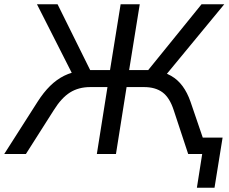

<svg xmlns="http://www.w3.org/2000/svg" viewBox="-50 -725 1076 904"><path d="M877 159 902 0H854L866 -77H998L960 159ZM-30 0 127 -246Q155 -290 186 -320.5Q217 -351 252.5 -368.5Q288 -386 330 -391L298 -362L124 -705H221L383 -378L362 -395H468L518 -705H608L558 -395H655L634 -378L899 -705H1006L723 -362L684 -391Q724 -386 755.5 -368Q787 -350 809.5 -319.5Q832 -289 847 -246L931 0H836L768 -206Q749 -265 715.5 -290Q682 -315 628 -315H546L496 0H406L456 -315H375Q320 -315 279.5 -289.5Q239 -264 203 -206L72 0Z"/></svg>

Font: Nunito Sans 12pt Medium
Style: Italic
Weight: 500
Italic angle: -9°
Designer: Vernon Adams
Foundry: Vernon Adams
Version: Version 3.101;gftools[0.9.27]